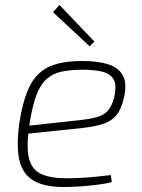

<svg xmlns="http://www.w3.org/2000/svg" viewBox="-20 -739 569 771"><path d="M311 -494Q374 -494 415.5 -480.5Q457 -467 474 -434.5Q491 -402 477 -344Q468 -303 449 -278.5Q430 -254 397 -242.5Q364 -231 311 -225L70 -200L75 -232L312 -258Q353 -263 377.5 -271.5Q402 -280 416 -298Q430 -316 438 -347Q450 -397 436 -420.5Q422 -444 389.5 -451.5Q357 -459 313 -459Q264 -459 228 -451.5Q192 -444 167 -421.5Q142 -399 126 -356.5Q110 -314 99 -244Q85 -155 95.5 -107Q106 -59 144 -41Q182 -23 248 -23Q277 -23 309.5 -25Q342 -27 372 -30Q402 -33 425 -36L429 -8Q409 -2 374 2.5Q339 7 302 9.5Q265 12 237 12Q157 12 113.5 -14.5Q70 -41 57.5 -97.5Q45 -154 58 -247Q70 -323 89.5 -371.5Q109 -420 139.5 -446.5Q170 -473 212 -483.5Q254 -494 311 -494ZM219 -719 359 -572 340 -553 193 -690Z"/></svg>

Font: Exo 2 ExtraLight
Style: Italic
Weight: 250
Italic angle: -8°
Designer: Natanael Gama
Foundry: Natanael Gama
Version: Version 2.010